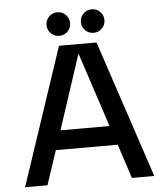

<svg xmlns="http://www.w3.org/2000/svg" viewBox="-58 -922 854 974"><g transform="rotate(-5 369.0 -435.0)"><path d="M402.5 -767.5Q385 -785 385 -810Q385 -835 402.5 -852.5Q420 -870 445 -870Q470 -870 487.5 -852.5Q505 -835 505 -810Q505 -785 487.5 -767.5Q470 -750 445 -750Q420 -750 402.5 -767.5ZM227.5 -767.5Q210 -785 210 -810Q210 -835 227.5 -852.5Q245 -870 270 -870Q295 -870 312.5 -852.5Q330 -835 330 -810Q330 -785 312.5 -767.5Q295 -750 270 -750Q245 -750 227.5 -767.5ZM688 0H574L517 -174H202L144 0H30L264 -700H455ZM484 -272 359 -652 234 -272Z"/></g></svg>

Font: Edgecutting Lite Medium
Style: Medium
Weight: 500
Designer: RandomMaerks (Nguyen Gia Bao)
Version: Version 1.0